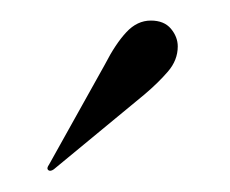

<svg xmlns="http://www.w3.org/2000/svg" viewBox="-20 -632 218 182"><path d="M79.5 -571Q89.5 -590.5 99.8 -601.5Q110 -612.5 123 -612.5Q135.5 -612.5 142 -604.8Q148.5 -597 148.5 -588Q148.5 -575 139.2 -564.2Q130 -553.5 117 -542.5L31 -471.5Q27.5 -469 25.5 -471Q24 -472.5 26.5 -476Z"/></svg>

Font: Fraunces 144pt Light
Style: Regular
Weight: 300
Version: Version 1.000;[b76b70a41]